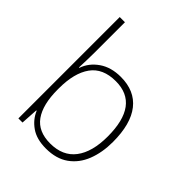

<svg xmlns="http://www.w3.org/2000/svg" viewBox="-214 -977 1018 1018"><g transform="rotate(45 295.0 -468.0)"><path d="M127 -628Q127 -602 126 -568Q125 -534 124 -511H127Q145 -564 194.5 -598.5Q244 -633 317 -633Q421 -633 476 -563.5Q531 -494 531 -359Q531 -280 506.5 -217.5Q482 -155 431.5 -119Q381 -83 304 -83Q234 -83 190.5 -113.5Q147 -144 128 -190H125L119 -93H88V-853H127ZM314 -598Q217 -598 172 -535Q127 -472 127 -358V-349Q127 -236 169 -177Q211 -118 301 -118Q395 -118 443 -181Q491 -244 491 -360Q491 -598 314 -598Z"/></g></svg>

Font: Noto Sans Kannada UI ExtraLight
Style: Regular
Weight: 200
Designer: Jelle Bosma - Monotype Design Team
Foundry: Monotype Imaging Inc.
Version: Version 2.005; ttfautohint (v1.8.4.7-5d5b)